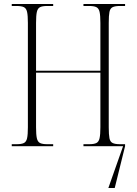

<svg xmlns="http://www.w3.org/2000/svg" viewBox="-20 -734 686 964"><path d="M39 0V-10H64Q88 -10 100 -16Q112 -22 116 -40Q120 -58 120 -95V-619Q120 -656 116 -674Q112 -692 100 -698Q88 -704 63 -704H39V-714H247V-704H217Q193 -704 181 -698Q169 -692 165 -674Q161 -656 161 -619V-379H484V-619Q484 -656 480 -674Q476 -692 464 -698Q452 -704 428 -704H399V-714H608V-704H582Q558 -704 545.5 -698Q533 -692 529.5 -674Q526 -656 526 -619V-95Q526 -58 529.5 -40Q533 -22 545.5 -16Q558 -10 582 -10H608V0L556 210H524L598 0H399V-10H428Q452 -10 464 -16Q476 -22 480 -40.5Q484 -59 484 -95V-369H161V-95Q161 -58 165 -40Q169 -22 181 -16Q193 -10 217 -10H247V0Z"/></svg>

Font: Noto Serif Display Condensed ExtraLight
Style: Regular
Weight: 200
Width: 3
Designer: Monotype Design Team
Foundry: Monotype Imaging Inc.
Version: Version 2.009